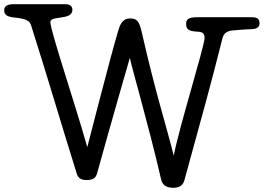

<svg xmlns="http://www.w3.org/2000/svg" viewBox="-49 -841 1257 915"><path d="M926 -661C926 -621 804 -233 779 -99C743 -244 693 -395 626 -690C614 -743 601 -753 571 -753C532 -753 522 -720 513 -690C483 -592 367 -140 367 -140C299 -378 191 -695 191 -736C191 -769 296 -742 296 -794C296 -809 287 -821 263 -821H14C-11 -821 -29 -813 -29 -793C-29 -771 -18 -761 23 -757C73 -752 92 -743 99 -721C186 -446 247 -236 317 -13C322 3 332 17 363 17C398 17 408 5 414 -16C483 -266 570 -566 570 -566C572 -542 660 -243 719 15C727 48 754 54 777 54C810 54 824 39 830 17C916 -297 952 -423 1011 -658C1017 -682 1031 -693 1060 -696C1070 -697 1131 -702 1151 -702C1164 -702 1188 -707 1188 -729C1188 -756 1170 -759 1148 -759H893C850 -759 838 -750 838 -726C838 -701 851 -692 893 -690C914 -689 926 -683 926 -661Z"/></svg>

Font: Life Savers
Style: ExtraBold
Weight: 800
Designer: Pablo Impallari, Rodrigo Fuenzalida, Brenda Gallo
Foundry: Pablo Impallari, Rodrigo Fuenzalida, Brenda Gallo
Version: Version 3.000